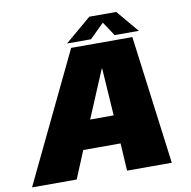

<svg xmlns="http://www.w3.org/2000/svg" viewBox="-114 -905 988 993"><g transform="rotate(-10 380.0 -409.0)"><path d="M-25.5 0H209L269 -144.5H465L473.5 0H708.5L620.5 -675.5H299ZM331.5 -293.5 436.5 -543H438.5L455 -293.5ZM282 -701.5H408L483 -775.5L532 -701.5H659L561 -818H419.5Z"/></g></svg>

Font: Anybody Black
Style: Italic
Weight: 900
Italic angle: -10°
Designer: Tyler Finck
Foundry: Etcetera Type Company
Version: Version 1.113;gftools[0.9.25]